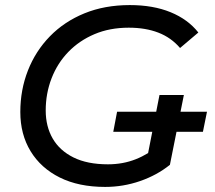

<svg xmlns="http://www.w3.org/2000/svg" viewBox="-20 -728 847 756"><path d="M394 8Q290 8 215.5 -29Q141 -66 100.5 -132.5Q60 -199 60 -287Q60 -374 90 -450.5Q120 -527 176.5 -585Q233 -643 312.5 -675.5Q392 -708 491 -708Q583 -708 651.5 -680Q720 -652 761 -600L689 -539Q654 -580 603.5 -599.5Q553 -619 487 -619Q412 -619 352 -593.5Q292 -568 249 -523.5Q206 -479 183 -419.5Q160 -360 160 -293Q160 -230 187.5 -182.5Q215 -135 269.5 -108Q324 -81 405 -81Q464 -81 514.5 -101Q565 -121 610 -159L649 -79Q598 -38 531.5 -15Q465 8 394 8ZM557 -94 608 -354H704L649 -79ZM426 -209 441 -288H795L779 -209Z"/></svg>

Font: Montserrat Thin Medium
Style: Italic
Weight: 500
Italic angle: -11.3°
Version: Version 9.000